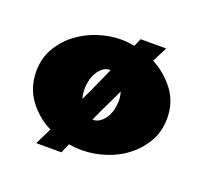

<svg xmlns="http://www.w3.org/2000/svg" viewBox="-89 -518 702 665"><g transform="rotate(20 262.0 -186.0)"><path d="M417 -417 389 -362Q438 -336 470.5 -292.5Q503 -249 503 -190Q503 -142 481.5 -104.5Q460 -67 426 -40.5Q392 -14 348.5 0Q305 14 262 14Q250 14 238 13Q226 12 214 10L199 45H106L136 -16Q86 -41 53.5 -85.5Q21 -130 21 -190Q21 -237 42.5 -274.5Q64 -312 98.5 -338.5Q133 -365 176 -379Q219 -393 262 -393Q274 -393 286 -391.5Q298 -390 310 -388L323 -417ZM262 -281Q245 -281 233.5 -272Q222 -263 214 -249Q206 -235 202.5 -219Q199 -203 199 -190Q199 -182 200 -172.5Q201 -163 204 -154L222 -192ZM325 -190Q325 -205 320 -223L302 -185Q291 -163 281 -141.5Q271 -120 261 -98H262Q278 -98 290 -107.5Q302 -117 310 -130.5Q318 -144 321.5 -160Q325 -176 325 -190Z"/></g></svg>

Font: CAT Rhythmus
Style: Regular
Weight: 400
Designer: Peter Wiegel nach alter Vorlage
Foundry: Peter Wiegel
Version: 1.000